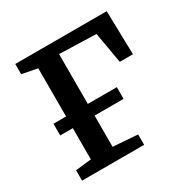

<svg xmlns="http://www.w3.org/2000/svg" viewBox="-132 -674 778 793"><g transform="rotate(-30 257.5 -277.5)"><path d="M356.3 -262.6V-206.8H54V-262.6ZM40.9 -555.3H477L482 -347.1H419.2L393.5 -494.8L218 -500.2V-57.9L334.9 -49.5V0H38.9V-49.5L114.2 -57.9V-492.2L40.9 -506.5Z"/></g></svg>

Font: Merriweather 7pt Light
Style: Regular
Weight: 300
Designer: Eben Sorkin
Foundry: Eben Sorkin
Version: Version 2.200;gftools[0.9.31]